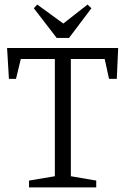

<svg xmlns="http://www.w3.org/2000/svg" viewBox="-20 -820 548 840"><path d="M107 0V-30L220 -49V-562H71L50 -475H19L11 -610H497L491 -475H457L438 -562H290V-49L401 -30V0ZM228 -654 128 -784 143 -800 257 -717 363 -800 380 -784 282 -654Z"/></svg>

Font: Manuale Light
Style: Regular
Weight: 300
Designer: Eduardo Tunni / Pablo Cosgaya
Foundry: Eduardo Tunni / Pablo Cosgaya
Version: Version 1.002